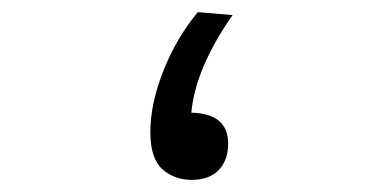

<svg xmlns="http://www.w3.org/2000/svg" viewBox="-20 -295 626 318"><path d="M297.4 2.9Q268.6 2.9 248.8 -14.9Q229 -32.7 229 -76.2Q229 -123 250.5 -177.5Q272 -231.9 307.6 -274.9L365.2 -270Q303.7 -182.1 296.9 -108.4Q357.9 -106.9 357.9 -57.1Q357.9 -29.8 342.3 -13.4Q326.7 2.9 297.4 2.9Z"/></svg>

Font: Cascadia Mono SemiLight
Style: Regular
Weight: 350
Monospace: yes
Designer: Aaron Bell
Foundry: Saja Typeworks
Version: Version 2404.023; ttfautohint (v1.8.4)